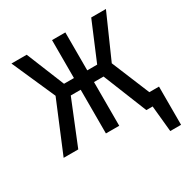

<svg xmlns="http://www.w3.org/2000/svg" viewBox="-159 -675 934 962"><g transform="rotate(-30 308.5 -194.5)"><path d="M269.2 0V-252.8H211.8L109.2 0H24.6L145.1 -289.7L34.4 -540H122.6L211.8 -320.5H269.2V-540H346.2V-320.5H403.6L495.9 -540H581L470.3 -289.7L561 -70.3H616.9V150.8H554.4L539.5 0H503.1L401.5 -252.8H346.2V0Z"/></g></svg>

Font: FiraCode Nerd Font
Style: Regular
Weight: 400
Designer: Carrois Corporate, Edenspiekermann AG, Nikita Prokopov
Foundry: Carrois Corporate, Edenspiekermann AG, Nikita Prokopov
Version: Version 6.002;Nerd Fonts 2.2.2